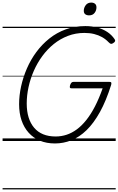

<svg xmlns="http://www.w3.org/2000/svg" viewBox="-20 -1092 916 1487"><path d="M406 19Q340 19 289 -2.5Q238 -24 202 -64Q166 -104 147 -159.5Q128 -215 128 -285Q128 -353 143.5 -423.5Q159 -494 188.5 -562Q218 -630 261.5 -689Q305 -748 362 -793.5Q419 -839 489 -864.5Q559 -890 641 -890Q691 -890 734 -878.5Q777 -867 811 -844.5Q845 -822 868 -788Q874 -779 870.5 -771.5Q867 -764 855 -757Q845 -751 838.5 -752.5Q832 -754 820 -766Q798 -789 770.5 -804.5Q743 -820 709 -828.5Q675 -837 634 -837Q566 -837 506 -814Q446 -791 396.5 -751Q347 -711 308 -658Q269 -605 242 -543.5Q215 -482 201 -417.5Q187 -353 187 -290Q187 -230 201.5 -183Q216 -136 244.5 -102.5Q273 -69 314.5 -52Q356 -35 411 -35Q455 -35 496 -48.5Q537 -62 575 -90Q613 -118 648.5 -162.5Q684 -207 715.5 -268Q747 -329 775 -408H534Q522 -408 521 -415.5Q520 -423 523 -433Q528 -447 534 -452.5Q540 -458 550 -458H826Q839 -458 841.5 -453Q844 -448 841 -435Q802 -311 754 -224.5Q706 -138 650.5 -84Q595 -30 533 -5.5Q471 19 406 19ZM670 -973Q652 -973 640.5 -981.5Q629 -990 629 -1009Q629 -1032 644 -1052Q659 -1072 687 -1072Q704 -1072 715.5 -1063Q727 -1054 727 -1035Q727 -1011 712.5 -992Q698 -973 670 -973ZM0 365H876V375H0ZM0 -20H876V0H0ZM0 -505H876V-500H0ZM0 -885H876V-875H0Z"/></svg>

Font: Playwrite DK Loopet Guides
Style: Regular
Weight: 400
Designer: Veronika Burian, José Scaglione
Foundry: TypeTogether
Version: Version 1.003